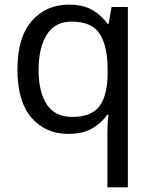

<svg xmlns="http://www.w3.org/2000/svg" viewBox="-20 -566 655 826"><path d="M442 11Q442 -7 443 -31Q444 -55 447 -72H441Q418 -38 377.5 -14Q337 10 273 10Q176 10 115.5 -59.5Q55 -129 55 -267Q55 -405 116.5 -475.5Q178 -546 276 -546Q339 -546 379 -522Q419 -498 443 -463H447L460 -536H530V240H442ZM290 -63Q373 -63 407.5 -108.5Q442 -154 443 -248V-266Q443 -368 409 -420.5Q375 -473 288 -473Q216 -473 181 -416.5Q146 -360 146 -265Q146 -170 181.5 -116.5Q217 -63 290 -63Z"/></svg>

Font: Noto Sans Thai Looped
Style: Regular
Weight: 400
Designer: Sasikarn Vongin, Ben Mitchell
Foundry: The Fontpad Ltd
Version: Version 1.001; ttfautohint (v1.8.4.7-5d5b)